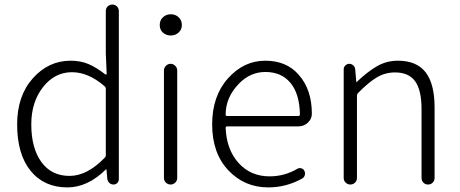

<svg xmlns="http://www.w3.org/2000/svg" viewBox="-20 -815 2031 848"><path d="M277.3 12.7Q174.8 12.7 115.2 -60.5Q55.7 -133.8 55.7 -265.6Q55.7 -391.6 125 -469.2Q194.3 -546.9 292 -546.9Q335.9 -546.9 370.6 -532.2Q405.3 -517.6 445.3 -486.3Q447.3 -485.4 449.2 -486.3Q451.2 -487.3 451.2 -489.3L447.3 -578.1V-765.6Q447.3 -778.3 455.6 -786.6Q463.9 -794.9 476.1 -794.9Q488.3 -794.9 496.6 -786.6Q504.9 -778.3 504.9 -765.6V-24.4Q504.9 -13.7 498 -6.8Q491.2 0 481.4 0Q470.7 0 463.4 -6.8Q456.1 -13.7 454.1 -23.4L450.2 -66.4Q450.2 -67.4 449.2 -67.4Q448.2 -67.4 447.3 -66.4Q367.2 12.7 277.3 12.7ZM287.1 -38.1Q364.3 -38.1 441.4 -117.2Q447.3 -122.1 447.3 -128.9V-422.9Q447.3 -429.7 441.4 -434.6Q370.1 -496.1 297.9 -496.1Q221.7 -496.1 169.9 -430.2Q118.2 -364.3 118.2 -265.6Q118.2 -161.1 162.6 -99.6Q207 -38.1 287.1 -38.1Z M704.1 -29.3V-503.9Q704.1 -515.6 712.9 -524.4Q721.7 -533.2 733.4 -533.2Q745.1 -533.2 753.9 -524.4Q762.7 -515.6 762.7 -503.9V-29.3Q762.7 -16.6 753.9 -8.3Q745.1 0 733.4 0Q721.7 0 712.9 -8.3Q704.1 -16.6 704.1 -29.3ZM734.4 -658.2Q713.9 -658.2 699.7 -670.9Q685.5 -683.6 685.5 -704.1Q685.5 -725.6 699.7 -738.8Q713.9 -752 734.4 -752Q754.9 -752 769 -738.8Q783.2 -725.6 783.2 -704.1Q783.2 -684.6 769 -671.4Q754.9 -658.2 734.4 -658.2Z M1165 12.7Q1059.6 12.7 988.3 -63Q917 -138.7 917 -265.6Q917 -390.6 986.8 -468.8Q1056.6 -546.9 1151.4 -546.9Q1245.1 -546.9 1298.8 -485.4Q1357.4 -419.9 1357.4 -312.5Q1357.4 -290 1339.8 -273.4Q1322.3 -256.8 1296.9 -256.8H983.4Q976.6 -256.8 976.6 -250Q980.5 -154.3 1033.7 -95.2Q1086.9 -36.1 1170.9 -36.1Q1236.3 -36.1 1293 -69.3Q1300.8 -74.2 1310.5 -71.8Q1320.3 -69.3 1324.2 -60.5Q1329.1 -51.8 1326.2 -41.5Q1323.2 -31.2 1314.5 -26.4Q1244.1 12.7 1165 12.7ZM976.6 -308.6Q976.6 -302.7 983.4 -302.7H1296.9Q1304.7 -302.7 1304.7 -309.6Q1304.7 -310.5 1304.7 -310.5Q1302.7 -401.4 1262.7 -449.2Q1222.7 -497.1 1152.3 -497.1Q1085.9 -497.1 1036.1 -446.3Q976.6 -385.7 976.6 -308.6Z M1498 -29.3V-508.8Q1498 -518.6 1505.4 -525.9Q1512.7 -533.2 1522.5 -533.2Q1532.2 -533.2 1540 -526.4Q1547.9 -519.5 1548.8 -508.8L1553.7 -453.1Q1553.7 -452.1 1554.7 -452.1Q1555.7 -452.1 1555.7 -453.1Q1602.5 -498 1645 -522.5Q1687.5 -546.9 1737.3 -546.9Q1820.3 -546.9 1859.9 -495.6Q1899.4 -444.3 1899.4 -340.8V-29.3Q1899.4 -16.6 1891.1 -8.3Q1882.8 0 1870.6 0Q1858.4 0 1850.1 -8.3Q1841.8 -16.6 1841.8 -29.3V-333Q1841.8 -417 1813.5 -456.1Q1785.2 -495.1 1724.6 -495.1Q1681.6 -495.1 1645 -473.6Q1608.4 -452.1 1561.5 -404.3Q1556.6 -399.4 1556.6 -391.6V-29.3Q1556.6 -16.6 1547.9 -8.3Q1539.1 0 1527.3 0Q1515.6 0 1506.8 -8.3Q1498 -16.6 1498 -29.3Z"/></svg>

Font: Gen Jyuu Gothic P Light
Style: Regular
Weight: 200
Designer: [Source Han Sans]
Ryoko NISHIZUKA  (kana & ideographs); Paul D. Hunt (Latin, Greek & Cyrillic); Wenlong ZHANG  (bopomofo
Version: Version 1.002.20150607